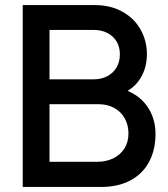

<svg xmlns="http://www.w3.org/2000/svg" viewBox="-20 -740 665 760"><path d="M595.5 -210Q595.5 -146.5 570 -99Q544.5 -51.5 496 -25.8Q447.5 0 380 0H70V-720H353Q419 -720 466.2 -692.8Q513.5 -665.5 537.5 -621.2Q561.5 -577 561.5 -526.5Q561.5 -477.5 541.2 -439.5Q521 -401.5 485 -380.5Q538 -358 566.8 -313Q595.5 -268 595.5 -210ZM176 -621.5V-426H351.5Q380.5 -426 404 -438Q427.5 -450 441 -472.5Q454.5 -495 454.5 -525.5Q454.5 -553.5 441.8 -575.2Q429 -597 405.5 -609.2Q382 -621.5 351.5 -621.5ZM364 -99.5Q400 -99.5 428.2 -113.2Q456.5 -127 472.5 -152.2Q488.5 -177.5 488.5 -212Q488.5 -244.5 474 -271Q459.5 -297.5 432.5 -312.5Q405.5 -327.5 370.5 -327.5H176V-99.5Z"/></svg>

Font: Hauora SemiBold
Style: Regular
Weight: 600
Designer: Wayne Shih
Foundry: WCYS
Version: Version 1.001